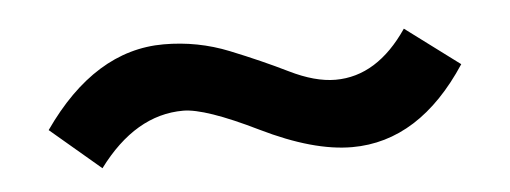

<svg xmlns="http://www.w3.org/2000/svg" viewBox="-27 -396 670 252"><g transform="rotate(-5 307.5 -270.0)"><path d="M212 -259Q149 -259 100 -193L34 -249Q103 -348 194 -348Q239 -348 280 -331.5Q321 -315 354.5 -298.5Q388 -282 415 -282Q470 -282 510 -341L581 -288Q518 -192 429 -192Q378 -192 309.5 -225.5Q241 -259 212 -259Z"/></g></svg>

Font: Hind Guntur Medium
Style: Regular
Weight: 500
Designer: Manushi Parikh, Hitesh Malaviya
Foundry: Indian Type Foundry
Version: Version 1.000;PS 1.0;hotconv 1.0.86;makeotf.lib2.5.63406; tt